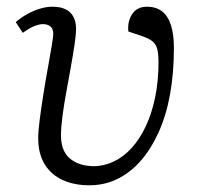

<svg xmlns="http://www.w3.org/2000/svg" viewBox="-20 -539 596 573"><path d="M247 14Q202 14 167.5 -1.5Q133 -17 113.5 -48.5Q94 -80 94 -127Q94 -147 98.5 -182Q103 -217 109.5 -258Q116 -299 123 -337Q130 -375 134.5 -403Q139 -431 139 -438Q139 -453 130.5 -460Q122 -467 108 -467Q98 -467 83.5 -461.5Q69 -456 48 -441L27 -473Q42 -486 60.5 -496.5Q79 -507 99 -513Q119 -519 136 -519Q161 -519 176.5 -511Q192 -503 199.5 -488Q207 -473 207 -453Q207 -436 202.5 -406Q198 -376 191.5 -339.5Q185 -303 178 -265Q171 -227 166.5 -193Q162 -159 162 -135Q162 -89 188 -66.5Q214 -44 259 -43Q290 -43 319.5 -57Q349 -71 373 -97.5Q397 -124 415 -162Q433 -200 443 -248.5Q453 -297 453 -354Q453 -381 448.5 -395.5Q444 -410 432 -418Q420 -426 396 -434L363 -445Q360 -475 374.5 -497Q389 -519 419 -519Q445 -519 463 -505.5Q481 -492 490 -464.5Q499 -437 499 -396Q499 -321 487.5 -257.5Q476 -194 453 -143.5Q430 -93 399 -58Q368 -23 329.5 -4.5Q291 14 247 14Z"/></svg>

Font: Literata Light
Style: Italic
Weight: 300
Italic angle: -2°
Designer: Latin by Veronika Burian and Jose Scaglione. Greek by Irene Vlachou. Cyrillic by Vera Evstafieva
Foundry: TypeTogether
Version: Version 3.103;gftools[0.9.29]